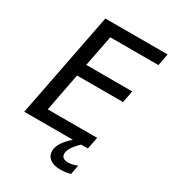

<svg xmlns="http://www.w3.org/2000/svg" viewBox="-217 -845 1037 1154"><g transform="rotate(30 301.0 -268.0)"><path d="M250 -646 208 -430.2H526.9L511.2 -347.2H191.9L141.1 -83H483.9L467.8 0H420.9Q391.1 28.3 375.5 52.7Q359.9 77.1 359.9 97.7Q359.9 114.7 371.6 123.8Q383.3 132.8 406.7 132.8Q420.9 132.8 437 129.2Q453.1 125.5 468.8 118.2L456.5 183.1Q422.9 192.9 388.7 192.9Q340.8 192.9 314.7 173.3Q288.6 153.8 288.6 119.6Q288.6 92.3 306.6 63.2Q324.7 34.2 362.8 0H25.9L168 -729H600.1L584 -646Z"/></g></svg>

Font: Hack
Style: Italic
Weight: 400
Italic angle: -11°
Monospace: yes
Designer: Christopher Simpkins
Foundry: Christopher Simpkins
Version: Version 2.019; ttfautohint (v1.4.1) -l 4 -r 80 -G 350 -x 0 -